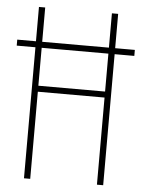

<svg xmlns="http://www.w3.org/2000/svg" viewBox="-52 -756 594 797"><g transform="rotate(5 245.0 -357.0)"><path d="M78 0V-546H0V-571H78V-714H104V-571H382V-714H408V-571H490V-546H408V0H382V-363H104V0ZM104 -388H382V-546H104Z"/></g></svg>

Font: Noto Sans Gujarati ExtraCondensed Thin
Style: Regular
Weight: 100
Width: 2
Designer: Jelle Bosma - Monotype Design Team, Universal Thirst
Foundry: Monotype Imaging Inc.
Version: Version 2.106; ttfautohint (v1.8.4.7-5d5b)